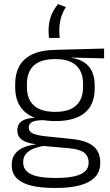

<svg xmlns="http://www.w3.org/2000/svg" viewBox="-20 -742 546 949"><path d="M253.5 -143.5Q157.5 -143.5 106.2 -186.2Q55 -229 55 -310V-327Q55 -377 74.8 -414Q94.5 -451 138 -472.5Q181.5 -494 252 -495.5L494.5 -502V-453.5L334.5 -457.5V-456Q375 -449.5 400 -431Q425 -412.5 436.5 -384.5Q448 -356.5 448 -320.5V-303.5Q448 -225 398.8 -184.2Q349.5 -143.5 253.5 -143.5ZM250.5 137.5H261Q309 137.5 344 130.2Q379 123 398.5 106.5Q418 90 418 62.5V61Q418 29.5 395.5 12.2Q373 -5 319 -9.5L184 -21.5L205 -22Q172.5 -17.5 147.8 -8Q123 1.5 108.8 18Q94.5 34.5 94.5 59.5V60.5Q94.5 89.5 114 106.5Q133.5 123.5 168.5 130.5Q203.5 137.5 250.5 137.5ZM247 187Q183.5 187 136.5 176Q89.5 165 63.8 140.2Q38 115.5 38 73.5V71.5Q38 40 53.8 19.2Q69.5 -1.5 96.5 -13Q123.5 -24.5 155.5 -28L155 -29.5Q108.5 -35.5 87 -52.2Q65.5 -69 65.5 -97V-97.5Q65.5 -116 74.2 -129.5Q83 -143 101.5 -150.5Q120 -158 149.5 -159.5V-168.5L230 -147L192 -148Q152.5 -147.5 137.2 -138.2Q122 -129 122 -111.5V-111Q122 -92 142.5 -82.2Q163 -72.5 213.5 -67.5L331 -55.5Q407 -48 441.2 -19.8Q475.5 8.5 475.5 61V63Q475.5 107 449 134.2Q422.5 161.5 374 174.2Q325.5 187 260 187ZM253 -189Q298.5 -189 329 -202.8Q359.5 -216.5 375 -244Q390.5 -271.5 390.5 -311V-328.5Q390.5 -367.5 375.2 -394.8Q360 -422 330.2 -436Q300.5 -450 255.5 -450H252Q202.5 -450 171.8 -434.8Q141 -419.5 127 -392Q113 -364.5 113 -328V-311.5Q113 -271.5 128.5 -244.2Q144 -217 175 -203Q206 -189 253 -189ZM222 -554.5Q221.5 -560.5 220.8 -569.2Q220 -578 220 -588.5Q220 -627 230.8 -659Q241.5 -691 267 -722L305.5 -707Q289 -681 281 -652.2Q273 -623.5 273 -589Q273 -580 273.8 -571.5Q274.5 -563 275 -554.5Z"/></svg>

Font: Anek Latin Medium Light
Style: Regular
Weight: 300
Version: Version 1.003